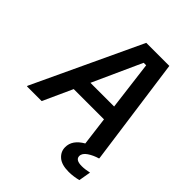

<svg xmlns="http://www.w3.org/2000/svg" viewBox="-260 -779 1084 1084"><g transform="rotate(45 282.0 -237.5)"><path d="M-31.7 0V-5L270.8 -650H455L544.2 -5V0Q509.2 10 482.1 28.3Q455 46.7 455 69.2Q455 100 505.8 100Q519.2 100 534.6 97.9Q550 95.8 564.2 92.5L551.7 165Q535.8 169.2 515.8 172.1Q495.8 175 475.8 175Q419.2 175 391.2 150.4Q363.3 125.8 363.3 90.8Q362.5 33.3 429.2 -5L407.5 -175.8H165.8L85.8 0ZM340 -560 207.5 -267.5H396.7L360 -560Z"/></g></svg>

Font: Familjen Grotesk GF Medium
Style: Italic
Weight: 500
Designer: Anders Wikstroem, Jonas Baeckman, Matilda Gysing, Kristian Moeller
Foundry: Familjen STHML AB
Version: Version 2.000; Beta; Release 4; Build 6